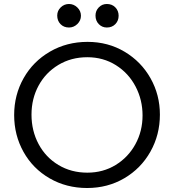

<svg xmlns="http://www.w3.org/2000/svg" viewBox="-20 -929 873 963"><path d="M782 -354Q782 -453 735 -536.5Q688 -620 605 -669.5Q522 -719 419 -719Q315 -719 230.5 -670Q146 -621 98.5 -537Q51 -453 51 -352Q51 -251 98 -167Q145 -83 229 -34.5Q313 14 417 14Q520 14 603.5 -35Q687 -84 734.5 -168.5Q782 -253 782 -354ZM695 -350Q695 -271 659 -205.5Q623 -140 560 -101.5Q497 -63 418 -63Q337 -63 273 -101.5Q209 -140 173.5 -206.5Q138 -273 138 -354Q138 -434 173.5 -499.5Q209 -565 273 -603.5Q337 -642 418 -642Q498 -642 561.5 -602Q625 -562 660 -495Q695 -428 695 -350ZM267 -851Q267 -825 283.5 -808Q300 -791 326 -791Q350 -791 368 -808.5Q386 -826 386 -850Q386 -874 368 -891.5Q350 -909 326 -909Q302 -909 284.5 -892Q267 -875 267 -851ZM459 -851Q459 -825 475.5 -808Q492 -791 516 -791Q542 -791 558.5 -808Q575 -825 575 -850Q575 -875 558.5 -892Q542 -909 516 -909Q492 -909 475.5 -892Q459 -875 459 -851Z"/></svg>

Font: Geom Light
Style: Regular
Weight: 300
Version: Version 1.102